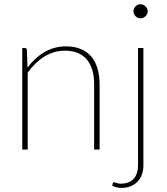

<svg xmlns="http://www.w3.org/2000/svg" viewBox="-20 -726 810 932"><path d="M113.5 -397.5Q148 -445 195.8 -473Q243.5 -501 300 -501Q341 -501 371.8 -488.2Q402.5 -475.5 422.8 -451.8Q443 -428 453.2 -393.5Q463.5 -359 463.5 -315.5V0H437V-315.5Q437 -354 428.5 -384.5Q420 -415 402.2 -436.2Q384.5 -457.5 358 -468.8Q331.5 -480 295.5 -480Q241.5 -480 195.8 -451.8Q150 -423.5 114.5 -373.5V0H88V-493H100.5Q110 -493 110.5 -483ZM676 -493V77Q676 100.5 669 120.5Q662 140.5 648.2 155Q634.5 169.5 614.8 177.8Q595 186 569.5 186Q555.5 186 545.2 183.2Q535 180.5 525 175.5L527.5 163Q529 159 531.5 158.8Q534 158.5 538.5 160Q543 161.5 549.8 163.5Q556.5 165.5 566.5 165.5Q608 165.5 629 141.5Q650 117.5 650 77V-493ZM697 -671Q697 -664 694 -658Q691 -652 686.2 -647.2Q681.5 -642.5 675.2 -639.8Q669 -637 662.5 -637Q648.5 -637 638.2 -647.2Q628 -657.5 628 -671Q628 -685 638.2 -695.2Q648.5 -705.5 662.5 -705.5Q669 -705.5 675.2 -702.8Q681.5 -700 686.2 -695.2Q691 -690.5 694 -684.2Q697 -678 697 -671Z"/></svg>

Font: Lato ExtraLight
Style: Regular
Weight: 275
Designer: Lukasz Dziedzic with Adam Twardoch and Botio Nikoltchev
Foundry: tyPoland Lukasz Dziedzic
Version: Version 2.015; 2015-08-06; http://www.latofonts.com/